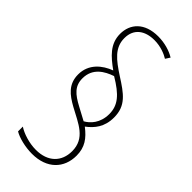

<svg xmlns="http://www.w3.org/2000/svg" viewBox="-232 -801 793 793"><g transform="rotate(45 165.0 -404.0)"><path d="M49 -415C49 -358 85 -331 130 -306C194 -271 256 -249 256 -173C256 -112 216 -71 146 -71C106 -71 64 -85 40 -101V-73C63 -59 106 -48 146 -48C233 -48 282 -100 282 -173C282 -222 260 -252 221 -282C253 -306 280 -338 280 -394C280 -463 239 -491 175 -532C118 -569 78 -600 78 -656C78 -711 117 -738 172 -738C210 -738 241 -724 257 -714L270 -734C246 -749 210 -760 172 -760C92 -760 53 -714 53 -656C53 -597 93 -563 140 -529C94 -512 49 -476 49 -415ZM73 -416C73 -475 118 -501 159 -515C228 -474 256 -441 256 -390C256 -337 226 -307 202 -294L146 -324C99 -349 73 -371 73 -416Z"/></g></svg>

Font: Noto Sans Devanagari ExtraCondensed Thin
Style: Regular
Weight: 100
Width: 2
Designer: Jelle Bosma - Monotype Design Team
Foundry: Monotype Imaging Inc.
Version: Version 2.004